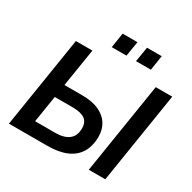

<svg xmlns="http://www.w3.org/2000/svg" viewBox="-193 -1097 1287 1289"><g transform="rotate(30 450.5 -452.5)"><path d="M38 0 150 -705H278L231 -411H368Q447 -411 499 -387Q551 -363 577 -321.5Q603 -280 603 -225Q603 -152 572.5 -101.5Q542 -51 482.5 -25.5Q423 0 334 0ZM182 -102H336Q407 -102 443 -131Q479 -160 479 -218Q479 -265 448.5 -287Q418 -309 351 -309H215ZM657 0 769 -705H897L785 0ZM567 -790 586 -905H700L682 -790ZM379 -790 397 -905H512L493 -790Z"/></g></svg>

Font: Nunito Sans 12pt
Style: Bold Italic
Weight: 700
Italic angle: -9°
Designer: Vernon Adams
Foundry: Vernon Adams
Version: Version 3.101;gftools[0.9.27]